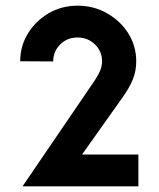

<svg xmlns="http://www.w3.org/2000/svg" viewBox="-20 -659 561 679"><path d="M51.4 -442.4Q51.4 -495.1 78.1 -539.6Q104.9 -584 151 -611.5Q197.2 -638.9 254.9 -638.9Q311.1 -638.9 358.3 -612.2Q405.6 -585.4 433.7 -541Q461.8 -496.5 461.8 -441.7Q461.8 -408.3 449.7 -378.1Q437.5 -347.9 411.1 -311.1L270.1 -112.5H469.4V0H59.7L313.9 -372.9Q329.9 -397.2 335.4 -412.8Q341 -428.5 341 -441.7Q341 -477.1 316 -501.7Q291 -526.4 254.2 -526.4Q217.4 -526.4 192.7 -501.7Q168.1 -477.1 168.1 -441.7Q168.1 -441.7 51.4 -442.4Z"/></svg>

Font: co2trust
Style: Bold
Weight: 700
Designer: Kristian Moeller
Foundry: Dicotype
Version: Version 1.000